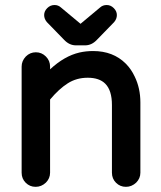

<svg xmlns="http://www.w3.org/2000/svg" viewBox="-20 -721 635 758"><path d="M165 -633.8Q154.3 -646.5 154.3 -661.6Q154.3 -676.8 166.5 -689Q178.7 -701.2 195.3 -701.2Q210 -701.2 220.7 -691.4L296.9 -627.9Q296.9 -627 297.9 -627L375 -691.4Q385.7 -701.2 401.4 -701.2Q417 -701.2 429.2 -689Q441.4 -676.8 441.4 -661.6Q441.4 -646.5 430.7 -633.8L362.3 -563.5Q341.8 -542 316.4 -542H279.3Q253.9 -542 233.4 -563.5ZM65.4 -39.1V-458Q65.4 -480.5 82 -498Q98.6 -514.6 121.6 -514.6Q144.5 -514.6 161.1 -498Q177.7 -481.4 177.7 -458V-447.3Q234.4 -500 293.9 -513.7Q319.3 -519.5 347.7 -519.5Q426.8 -519.5 476.6 -469.7Q498 -448.2 511.7 -418.9Q534.2 -373 534.2 -316.4V-39.1Q534.2 -16.6 517.6 0Q500 16.6 477.1 16.6Q454.1 16.6 438 0.5Q421.9 -15.6 421.9 -39.1V-306.6Q421.9 -364.3 395.5 -390.6Q372.1 -414.1 326.2 -414.1Q282.2 -414.1 247.6 -392.1Q212.9 -370.1 177.7 -328.1V-39.1Q177.7 -16.6 161.1 0Q143.6 16.6 120.6 16.6Q97.7 16.6 81.5 0.5Q65.4 -15.6 65.4 -39.1Z"/></svg>

Font: FakePearl
Style: SemiBold
Weight: 400
Version: Version 1.2